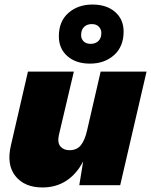

<svg xmlns="http://www.w3.org/2000/svg" viewBox="-20 -815 665 845"><path d="M167 10Q88 10 48 -40Q8 -90 28 -175L103 -500H305L239 -220Q232 -187 246 -170.5Q260 -154 286 -154Q318 -154 335.5 -175.5Q353 -197 363 -240L423 -500H625L509 0H329L346 -105Q318 -50 272.5 -20Q227 10 167 10ZM387 -795Q449 -795 486.5 -762.5Q524 -730 524 -676Q524 -610 482 -572.5Q440 -535 376 -535Q314 -535 276.5 -568Q239 -601 239 -655Q239 -721 281 -758Q323 -795 387 -795ZM384 -709Q363 -709 350 -696.5Q337 -684 337 -660Q337 -644 348 -633Q359 -622 379 -622Q400 -622 413 -634.5Q426 -647 426 -670Q426 -686 415 -697.5Q404 -709 384 -709Z"/></svg>

Font: Prodigy Sans ExtraBold
Style: Italic
Weight: 800
Italic angle: -13°
Designer: Wei Huang
Foundry: Wei Huang
Version: Version 1.003; ttfautohint (v1.8.3)